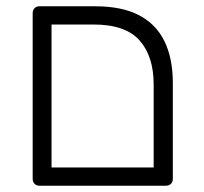

<svg xmlns="http://www.w3.org/2000/svg" viewBox="-20 -591 648 611"><path d="M106 0Q96 0 90 -6Q84 -12 84 -22V-549Q84 -559 90 -565Q96 -571 106 -571H283Q368 -571 422.5 -542.5Q477 -514 503.5 -459.5Q530 -405 530 -327V-22Q530 -12 524 -6Q518 0 508 0ZM144 -58H469V-322Q469 -412 424 -462.5Q379 -513 278 -513H144Z"/></svg>

Font: Rubik Light Light
Style: Regular
Weight: 300
Version: Version 2.101